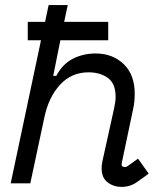

<svg xmlns="http://www.w3.org/2000/svg" viewBox="-20 -720 652 754"><path d="M457 14Q426 14 402.5 -4Q379 -22 379 -60Q379 -71 382 -86L428 -294Q431 -308 432.5 -319Q434 -330 434 -340Q434 -392 403.5 -414Q373 -436 328 -436Q261 -436 216 -387.5Q171 -339 154 -258L99 0H22L141 -562H89V-634H157L171 -700H246L232 -634H405V-562H217L189 -422H201Q226 -469 266.5 -489.5Q307 -510 356 -510Q422 -510 465.5 -468.5Q509 -427 509 -352Q509 -337 507.5 -321Q506 -305 502 -288L458 -79Q455 -64 471 -64Q477 -64 483 -69L522 -97L564 -38L518 -5Q491 14 457 14Z"/></svg>

Font: Space Mono
Style: Italic
Weight: 400
Italic angle: -12°
Monospace: yes
Designer: Colophon Foundry + Benjamin Critton
Foundry: Colophon Foundry & Benjamin Critton
Version: Version 1.003; ttfautohint (v1.8.4.7-5d5b)